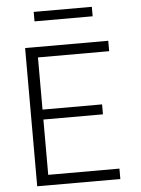

<svg xmlns="http://www.w3.org/2000/svg" viewBox="-60 -963 741 1010"><g transform="rotate(-5 310.0 -458.0)"><path d="M95 0V-730H158V0ZM534 0H137.5V-55H534ZM472.5 -347H137.5V-399.5H472.5ZM137.5 -675V-730H534V-675ZM463.5 -865.5H156.5V-915.5H463.5Z"/></g></svg>

Font: Monaspace Neon Var ExtraLight
Style: Regular
Weight: 200
Designer: Riley Cran and the Lettermatic Team
Version: Version 1.200 (Monaspace Neon Var)